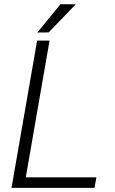

<svg xmlns="http://www.w3.org/2000/svg" viewBox="-20 -907 556 927"><path d="M35.6 0ZM104.5 -50.8H445.3L436.5 0H35.6L159.2 -710.9H219.2ZM272 -886.7 345.7 -886.2 214.8 -750.5 160.2 -750Z"/></svg>

Font: Roboto Light
Style: Italic
Weight: 300
Italic angle: -12°
Designer: Google
Version: Version 2.134; 2016; ttfautohint (v1.6)